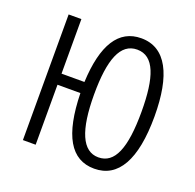

<svg xmlns="http://www.w3.org/2000/svg" viewBox="-103 -648 774 764"><g transform="rotate(20 284.0 -266.0)"><path d="M526 -267C526 -442 476 -542 371 -542C275 -542 224 -460 217 -301H120V-532H66V0H120V-254H217C221 -77 271 10 371 10C472 10 526 -83 526 -267ZM270 -268C270 -416 300 -494 371 -494C443 -494 471 -413 471 -267C471 -112 440 -38 371 -38C303 -38 270 -116 270 -268Z"/></g></svg>

Font: Noto Sans Display Condensed Light
Style: Regular
Weight: 300
Width: 3
Designer: Monotype Design Team
Foundry: Monotype Imaging Inc.
Version: Version 1.900